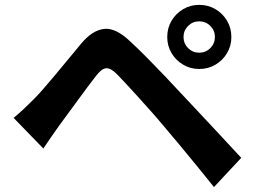

<svg xmlns="http://www.w3.org/2000/svg" viewBox="-20 -762 1040 777"><path d="M722.7 -612.2Q722.7 -586 741.3 -567.3Q760 -548.7 786.2 -548.7Q812.6 -548.7 831.1 -567.3Q849.7 -586 849.7 -612.2Q849.7 -638.6 831.1 -657.1Q812.6 -675.7 786.2 -675.7Q760 -675.7 741.3 -657.1Q722.7 -638.6 722.7 -612.2ZM656.8 -612.2Q656.8 -648.6 674.2 -678Q691.7 -707.4 721.1 -724.9Q750.5 -742.3 786.2 -742.3Q822.6 -742.3 852 -724.9Q881.4 -707.4 898.9 -678Q916.3 -648.6 916.3 -612.2Q916.3 -576.5 898.9 -547.1Q881.4 -517.7 852 -500.3Q822.6 -482.8 786.2 -482.8Q750.5 -482.8 721.1 -500.3Q691.7 -517.7 674.2 -547.1Q656.8 -576.5 656.8 -612.2ZM35.1 -284.9Q57.6 -303.6 76 -320.9Q94.5 -338.2 117.5 -361.2Q135 -378.6 156.9 -404.1Q178.9 -429.5 204.7 -460.2Q230.5 -490.9 257.2 -523.6Q283.9 -556.3 309.6 -586.8Q354 -639.5 401 -645Q447.9 -650.5 506 -595.2Q540 -564 575.6 -527.8Q611.1 -491.7 645.6 -455.7Q680.1 -419.7 709.6 -387.4Q743.6 -351.6 786.3 -305.8Q829 -260 873.7 -212.2Q918.3 -164.5 956.3 -123.2L845.9 -5Q812.8 -46.9 775 -92.7Q737.3 -138.5 701.1 -182.3Q664.9 -226.2 635.4 -260.3Q613.6 -286.4 587.3 -315.8Q560.9 -345.2 535.2 -373.9Q509.4 -402.6 487.4 -425.9Q465.4 -449.2 452.1 -463Q427.5 -487.2 409.6 -485.8Q391.8 -484.4 370.4 -457.2Q355.6 -438.4 336 -412.1Q316.4 -385.9 295.4 -357.1Q274.3 -328.4 254.5 -301.3Q234.7 -274.2 219.6 -253.9Q202.7 -230.4 185.6 -205.4Q168.5 -180.5 155.4 -161Z"/></svg>

Font: Noto Sans TC Thin
Style: Regular
Weight: 100
Designer: Ryoko NISHIZUKA 西塚涼子 (kana, bopomofo & ideographs); Paul D. Hunt (Latin, Greek & Cyrillic); Sandoll Communications 산돌커뮤니
Foundry: Adobe
Version: Version 2.004-H2;hotconv 1.0.118;makeotfexe 2.5.65603